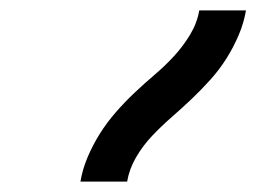

<svg xmlns="http://www.w3.org/2000/svg" viewBox="-20 -792 540 370"><path d="M135 -442Q139 -466 149 -489.5Q159 -513 172.5 -534.5Q186 -556 203 -575.5Q220 -595 239 -613Q258 -631 278 -648Q298 -665 315.5 -684Q333 -703 346.5 -725.5Q360 -748 364 -772H454Q450 -748 440 -724.5Q430 -701 416.5 -679.5Q403 -658 385.5 -638.5Q368 -619 349 -601Q330 -583 310.5 -566Q291 -549 273 -530Q255 -511 242 -488.5Q229 -466 225 -442Z"/></svg>

Font: Iosevka Semibold
Style: Italic
Weight: 600
Italic angle: -9°
Monospace: yes
Designer: Belleve Invis
Foundry: Belleve Invis
Version: Version 32.5.0; ttfautohint (v1.8.4)